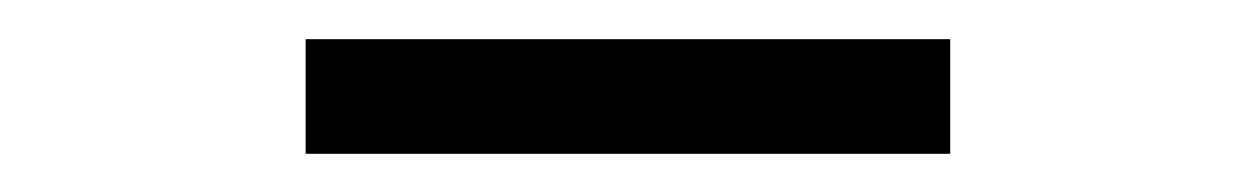

<svg xmlns="http://www.w3.org/2000/svg" viewBox="-20 -662 640 98"><path d="M136 -642H465V-583.5H136Z"/></svg>

Font: JuliaMono SemiBold
Style: Regular
Weight: 600
Monospace: yes
Designer: cormullion
Foundry: corm
Version: Version 0.055; ttfautohint (v1.8.4)